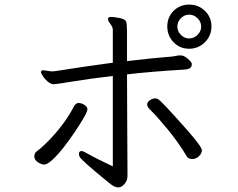

<svg xmlns="http://www.w3.org/2000/svg" viewBox="-20 -793 1040 839"><path d="M200 -186Q266 -256 303 -328Q311 -343 323.5 -343Q336 -343 349 -334.5Q362 -326 362 -316Q362 -306 347 -280Q332 -254 309 -219.5Q286 -185 260 -151.5Q234 -118 210.5 -96Q187 -74 173.5 -74Q160 -74 145 -84.5Q130 -95 130 -109Q130 -123 138.5 -130Q147 -137 159 -146.5Q171 -156 200 -186ZM796 -110Q759 -172 710 -231Q661 -290 642 -307.5Q623 -325 623 -336Q623 -347 635 -355Q647 -363 657.5 -363Q668 -363 675.5 -356.5Q683 -350 708.5 -323.5Q734 -297 798 -224.5Q862 -152 862 -137Q862 -122 849 -110Q836 -98 820 -98Q804 -98 796 -110ZM325 -119Q325 -133 336 -133Q344 -133 368.5 -118.5Q393 -104 473 -66V-461Q370 -449 298 -437Q226 -425 214 -425Q202 -425 188.5 -436.5Q175 -448 167 -461Q159 -474 159 -477Q159 -486 169 -486L205 -481L220 -482Q367 -505 473 -519V-662Q473 -675 462.5 -688Q452 -701 452 -711V-712Q453 -719 466 -719Q479 -719 503.5 -714Q528 -709 531.5 -698Q535 -687 535 -652V-526Q657 -540 698.5 -543Q740 -546 748.5 -548.5Q757 -551 766 -551H769Q784 -551 801 -536Q818 -521 818 -514V-511Q818 -491 786 -489Q636 -480 535 -468L536 -238L537 -58V-23Q537 -4 524 11Q511 26 497 26Q483 26 465 13Q334 -93 328 -108Q325 -114 325 -119ZM843 -640.5Q859 -656 859 -677Q859 -698 843 -713.5Q827 -729 806.5 -729Q786 -729 770.5 -713.5Q755 -698 755 -677Q755 -656 770.5 -640.5Q786 -625 806.5 -625Q827 -625 843 -640.5ZM806.5 -773Q847 -773 875.5 -745.5Q904 -718 904 -677.5Q904 -637 875.5 -608.5Q847 -580 806.5 -580Q766 -580 738.5 -608.5Q711 -637 711 -677.5Q711 -718 738.5 -745.5Q766 -773 806.5 -773Z"/></svg>

Font: LXGW WenKai Lite
Style: Regular
Weight: 400
Designer: LXGW / Fontworks Inc.
Foundry: LXGW / Fontworks Inc.
Version: Version 1.511; March 25, 2025